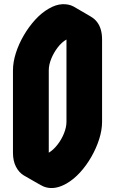

<svg xmlns="http://www.w3.org/2000/svg" viewBox="-20 -862 560 933"><path d="M303 -770Q349 -797 388.5 -791.5Q428 -786 452 -754.5Q476 -723 476 -670V-270Q476 -230 462 -186Q448 -142 424 -100Q400 -58 369 -24Q338 10 303 30Q257 56 217.5 51Q178 46 154 14.5Q130 -17 130 -70V-470Q130 -510 144 -554Q158 -598 182 -640Q206 -682 237.5 -716Q269 -750 303 -770ZM390 -620Q390 -660 364 -675Q338 -690 303 -670Q280 -657 260.5 -631.5Q241 -606 229 -576.5Q217 -547 217 -520V-120Q217 -80 243 -65Q269 -50 303 -70Q326 -83 346 -108.5Q366 -134 378 -164Q390 -194 390 -220ZM364 -675Q390 -660 390 -620V-220Q390 -194 378 -164Q366 -134 346 -108.5Q326 -83 303 -70Q269 -50 243 -65L156 -115Q182 -100 217 -120Q239 -133 259 -158.5Q279 -184 291 -214Q303 -244 303 -270V-670Q303 -710 277 -725ZM424 -780Q400 -793 369 -791.5Q338 -790 303 -770Q269 -750 237.5 -716Q206 -682 182 -640Q158 -598 144 -554Q130 -510 130 -470V-70Q130 -30 144 -2Q158 26 182 40L95 -10Q72 -24 57.5 -52Q43 -80 43 -120V-520Q43 -560 57 -604Q71 -648 95.5 -690Q120 -732 151 -766Q182 -800 217 -820Q251 -840 282.5 -841.5Q314 -843 338 -830Z"/></svg>

Font: Nabla
Style: Regular
Weight: 400
Designer: Arthur Reinders Folmer
Foundry: Typearture
Version: Version 1.002